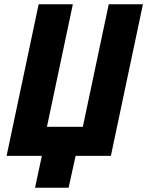

<svg xmlns="http://www.w3.org/2000/svg" viewBox="-20 -734 693 904"><path d="M145 150H303L336 0H502L653 -714H492L370 -137H201L323 -714H162L11 0H177Z"/></svg>

Font: Noto Sans SemiCondensed ExtraBold
Style: Italic
Weight: 800
Width: 4
Italic angle: -12°
Designer: Monotype Design Team
Foundry: Monotype Imaging Inc.
Version: Version 2.013